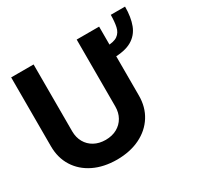

<svg xmlns="http://www.w3.org/2000/svg" viewBox="-160 -931 1158 1127"><g transform="rotate(-30 419.0 -367.5)"><path d="M718.9 -744.5H815.6Q815.6 -673 796.2 -622.1Q776.8 -571.2 730.3 -544.2Q683.9 -517.2 601.6 -517.2V-596.1Q655.3 -596.3 679.9 -614Q704.5 -631.7 711.6 -665.1Q718.7 -698.4 718.9 -744.5ZM473 -718.8H625V-252.5Q625.2 -173.8 587.7 -114.6Q550.3 -55.5 483.3 -22.7Q416.3 10.1 327 10.4Q237.2 10.1 170.2 -22.7Q103.2 -55.5 66.1 -114.6Q28.9 -173.8 28.9 -252.5V-718.8H180.9V-265.2Q181.1 -223.9 199.2 -191.8Q217.3 -159.8 250.1 -141.7Q282.9 -123.6 327 -123.4Q371.2 -123.6 403.9 -141.7Q436.6 -159.8 454.8 -191.8Q473 -223.9 473 -265.2Z"/></g></svg>

Font: Inter Display V
Style: Regular
Weight: 400
Designer: Rasmus Andersson
Foundry: rsms
Version: Version 3.015;git-src